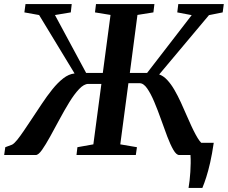

<svg xmlns="http://www.w3.org/2000/svg" viewBox="-48 -763 1121 945"><path d="M880 162Q883 145 885.2 125Q887.5 105 888.8 83.8Q890 62.5 890.5 41.2Q891 20 889.5 0L847 -60H1004Q996 -5 986.5 36.8Q977 78.5 967.2 109Q957.5 139.5 948 162ZM-27.5 0 -22 -38.5 11.5 -51Q22.5 -57 37 -75Q51.5 -93 69.2 -119.2Q87 -145.5 107 -175.5Q132 -213 157.5 -251.5Q183 -290 209.5 -323Q236 -356 263.2 -377.2Q290.5 -398.5 319 -401.5L144.5 -689L72 -702L77.5 -743H305L300.5 -702L222.5 -689L376 -404H458L496 -689.5L419.5 -702L424.5 -743H712L707 -702L628.5 -689.5L591 -404H676L895.5 -688.5L824.5 -702L829.5 -743H1053.5L1048 -702L980.5 -688.5L735.5 -396.5Q756.5 -389.5 775.2 -369.2Q794 -349 810.5 -320.5Q827 -292 842.2 -259Q857.5 -226 871.5 -193Q882.5 -167.5 893.5 -143.8Q904.5 -120 914.8 -101Q925 -82 934.5 -69.2Q944 -56.5 952.5 -52.5L995.5 -40.5L991.5 0H834Q820 0 805.2 -25.5Q790.5 -51 775.2 -91.2Q760 -131.5 744 -176.8Q728 -222 711 -262.2Q694 -302.5 676.2 -328Q658.5 -353.5 639 -353.5H584L544 -52.5L626 -38.5L620.5 0H328.5L333 -38.5L411.5 -52.5L451 -350H386.5Q365.5 -350 341.5 -324.8Q317.5 -299.5 293 -259.5Q268.5 -219.5 244.5 -174.8Q220.5 -130 198.5 -90.2Q176.5 -50.5 158.8 -25.2Q141 0 128 0Z"/></svg>

Font: Merriweather 48pt SemiBold
Style: Italic
Weight: 600
Italic angle: -7.8°
Designer: Eben Sorkin
Foundry: Eben Sorkin
Version: Version 2.101